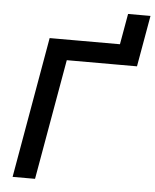

<svg xmlns="http://www.w3.org/2000/svg" viewBox="-57 -893 760 941"><g transform="rotate(5 322.5 -422.5)"><path d="M40.5 0 162.1 -693.4H272.9L150.9 0ZM144.5 -592.8 162.1 -693.4H618.2L600.6 -592.8ZM490.2 -592.8 534.7 -844.7H645L600.6 -592.8Z"/></g></svg>

Font: Cascadia Mono Medium
Style: Italic
Weight: 500
Italic angle: -10°
Monospace: yes
Designer: Aaron Bell
Foundry: Saja Typeworks
Version: Version 2407.024